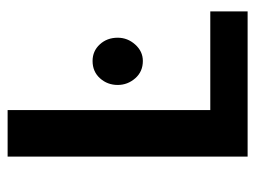

<svg xmlns="http://www.w3.org/2000/svg" viewBox="-103 -567 670 504"><g transform="rotate(-90 232.0 -315.0)"><path d="M73 -630H195V-98H454V0H73ZM261 -341Q261 -368 278.5 -387.5Q296 -407 324 -407Q350 -407 367.5 -388Q385 -369 385 -341Q385 -315 367 -295Q349 -275 324 -275Q296 -275 278.5 -295Q261 -315 261 -341Z"/></g></svg>

Font: Mukta SemiBold
Style: Regular
Weight: 600
Designer: Girish Dalvi and Yashodeep Gholap
Foundry: Ek Type
Version: Version 2.538;PS 1.002;hotconv 16.6.51;makeotf.lib2.5.65220;